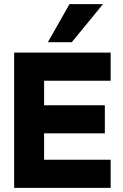

<svg xmlns="http://www.w3.org/2000/svg" viewBox="-20 -903 590 923"><path d="M475 -883 325 -700H210L314 -883ZM512 -650V-515H192V-397H484V-262H192V-135H512V0H48V-650Z"/></svg>

Font: Overused Grotesk
Style: Bold
Weight: 700
Version: Version 0.003